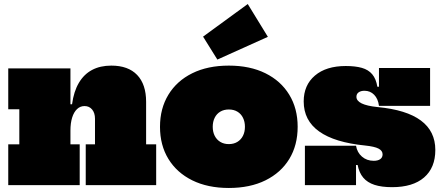

<svg xmlns="http://www.w3.org/2000/svg" viewBox="-20 -920 2185 954"><path d="M330 -203H376V0H21V-203H76V-377H21V-580H330ZM452 -203V-330Q452 -358.5 437.8 -375.8Q423.5 -393 400 -393Q378.5 -393 362.8 -378Q347 -363 338.5 -335.8Q330 -308.5 330 -271L296 -402H338Q346.5 -465.5 371.8 -508.2Q397 -551 437.5 -572.5Q478 -594 533 -594Q617 -594 661.5 -547.5Q706 -501 706 -414V-203H756V0H406V-203Z M1117 14Q1012 14 935.2 -24Q858.5 -62 816.8 -130.2Q775 -198.5 775 -290Q775 -381 816.8 -449.5Q858.5 -518 935.2 -556Q1012 -594 1117 -594Q1222 -594 1298.8 -556Q1375.5 -518 1417.2 -449.5Q1459 -381 1459 -290Q1459 -198.5 1417.5 -130.2Q1376 -62 1299.2 -24Q1222.5 14 1117 14ZM1117 -204Q1141.5 -204 1159.5 -215Q1177.5 -226 1187.2 -245.2Q1197 -264.5 1197 -290Q1197 -315.5 1187.2 -335Q1177.5 -354.5 1159.5 -365.2Q1141.5 -376 1117 -376Q1092.5 -376 1074.5 -365.2Q1056.5 -354.5 1046.8 -335Q1037 -315.5 1037 -290Q1037 -264.5 1046.8 -245.2Q1056.5 -226 1074.5 -215Q1092.5 -204 1117 -204ZM1211 -900 1311 -737 1060 -624 989 -738Z M1928 10Q1876 10 1840.8 -1.5Q1805.5 -13 1785 -37.2Q1764.5 -61.5 1757 -100H1734L1749 -196Q1754.5 -162.5 1778.5 -141.8Q1802.5 -121 1837 -121Q1857.5 -121 1869.2 -129.2Q1881 -137.5 1881 -153Q1881 -171 1861.2 -181.5Q1841.5 -192 1794 -197Q1642.5 -212 1565.8 -266.8Q1489 -321.5 1489 -416Q1489 -497 1544.8 -544.5Q1600.5 -592 1698 -592Q1745.5 -592 1778 -582.8Q1810.5 -573.5 1829.5 -551Q1848.5 -528.5 1855 -489H1878L1863 -394Q1858.5 -429.5 1839 -449.2Q1819.5 -469 1791 -469Q1773 -469 1762 -461.2Q1751 -453.5 1751 -439Q1751 -419 1777 -406.2Q1803 -393.5 1856 -388Q1999.5 -374.5 2071.2 -321.2Q2143 -268 2143 -175Q2143 -86.5 2087.2 -38.2Q2031.5 10 1928 10ZM1495 0V-196H1749V0ZM1863 -394V-582H2117V-394Z"/></svg>

Font: Hepta Slab Black
Style: Regular
Weight: 900
Designer: Michael LaGattuta
Foundry: Michael LaGattuta
Version: Version 1.102